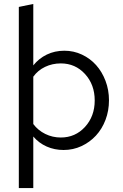

<svg xmlns="http://www.w3.org/2000/svg" viewBox="-20 -750 623 969"><path d="M75 199V-715L148 -730V-420Q176 -455 216 -474.5Q256 -494 305 -494Q352 -494 393.5 -474.5Q435 -455 465 -421.5Q495 -388 512.5 -342Q530 -296 530 -244Q530 -191 512.5 -145Q495 -99 464 -65.5Q433 -32 391 -12.5Q349 7 301 7Q255 7 215.5 -10.5Q176 -28 148 -61V199ZM287 -430Q244 -430 207.5 -412.5Q171 -395 148 -363V-124Q172 -92 208.5 -74Q245 -56 287 -56Q360 -56 409 -109.5Q458 -163 458 -243Q458 -323 409 -376.5Q360 -430 287 -430Z"/></svg>

Font: Red Hat Text
Style: Regular
Weight: 400
Designer: Pentagram / MCKL
Foundry: Pentagram / MCKL
Version: Version 1.005; Red Hat Text